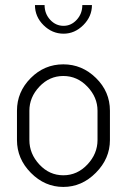

<svg xmlns="http://www.w3.org/2000/svg" viewBox="-20 -732 501 758"><path d="M230 -478Q304 -478 359 -424Q414 -370 414 -295V-179Q414 -106 358.5 -50Q303 6 230 6Q157 6 102 -49.5Q47 -105 47 -179V-295Q47 -369 101 -423.5Q155 -478 230 -478ZM365 -179V-295Q365 -348 325 -390Q285 -432 230 -432Q175 -432 135.5 -390Q96 -348 96 -295V-179Q96 -125 135.5 -82.5Q175 -40 230 -40Q285 -40 325 -82.5Q365 -125 365 -179ZM305 -712H343Q343 -667 309 -633Q275 -599 231 -599Q186 -599 152 -632.5Q118 -666 118 -712H156Q156 -678 178 -654Q200 -630 231 -630Q261 -630 283 -654Q305 -678 305 -712Z"/></svg>

Font: Dosis
Style: Light
Weight: 300
Designer: Edgar Tolentino, Pablo Impallari, Igino Marini
Foundry: Edgar Tolentino, Pablo Impallari, Igino Marini
Version: Version 1.007